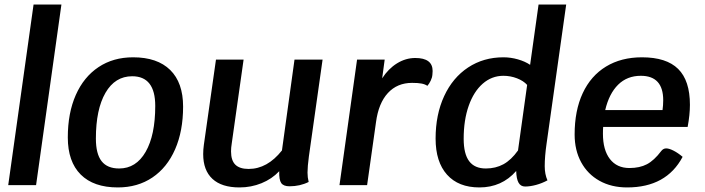

<svg xmlns="http://www.w3.org/2000/svg" viewBox="-20 -811 3090 841"><path d="M127 -791H249L138 0H16Z M277 -209Q277 -316 312 -395Q347 -474 411.5 -517Q476 -560 563 -560Q669 -560 725.5 -504.5Q782 -449 782 -344Q782 -237 747 -157Q712 -77 647.5 -33.5Q583 10 496 10Q390 10 333.5 -46.5Q277 -103 277 -209ZM660 -347Q660 -477 559 -477Q484 -477 442 -404.5Q400 -332 400 -204Q400 -137 425 -105Q450 -73 502 -73Q576 -73 618 -146Q660 -219 660 -347Z M1333 -126Q1327 -81 1327 -55Q1327 -34 1332 -14Q1294 5 1248 5Q1222 5 1212 -9Q1202 -23 1203 -61Q1171 -27 1125.5 -8.5Q1080 10 1029 10Q951 10 910.5 -27.5Q870 -65 870 -136Q870 -156 873 -177L926 -550H1047L995 -182Q992 -164 992 -148Q992 -108 1011 -89.5Q1030 -71 1069 -71Q1151 -71 1215 -152L1270 -550H1393Z M1875 -500Q1875 -490 1874 -484Q1873 -471 1866.5 -457.5Q1860 -444 1852 -435Q1842 -442 1826.5 -445Q1811 -448 1785 -448Q1720 -448 1679 -403.5Q1638 -359 1627 -276L1588 0H1467L1544 -550H1665L1654 -468Q1681 -510 1719 -533.5Q1757 -557 1799 -557Q1875 -557 1875 -500Z M2366 -83Q2366 -48 2378 -21Q2354 -8 2328 -1Q2302 6 2280 6Q2261 6 2251.5 -10.5Q2242 -27 2241 -62Q2178 10 2080 10Q1988 10 1938 -46Q1888 -102 1888 -204Q1888 -309 1925.5 -390Q1963 -471 2030.5 -515.5Q2098 -560 2185 -560Q2217 -560 2248.5 -551Q2280 -542 2302 -527L2339 -791H2460L2374 -181Q2366 -126 2366 -83ZM2289 -439Q2273 -457 2244.5 -468Q2216 -479 2185 -479Q2134 -479 2094.5 -444.5Q2055 -410 2033 -347.5Q2011 -285 2011 -203Q2011 -137 2035 -105Q2059 -73 2108 -73Q2151 -73 2185 -91.5Q2219 -110 2249 -152Z M2622 -255Q2621 -245 2621 -225Q2621 -154 2651.5 -114.5Q2682 -75 2737 -75Q2782 -75 2813.5 -91.5Q2845 -108 2876 -149Q2885 -161 2898 -161Q2911 -161 2930.5 -151Q2950 -141 2970 -124Q2899 10 2727 10Q2658 10 2606 -19Q2554 -48 2525.5 -100.5Q2497 -153 2497 -222Q2497 -327 2532.5 -403Q2568 -479 2634.5 -519.5Q2701 -560 2792 -560Q2899 -560 2950.5 -509Q3002 -458 3002 -352Q3002 -308 2992 -255ZM2631 -329H2882Q2885 -350 2885 -372Q2885 -479 2787 -479Q2727 -479 2687.5 -440Q2648 -401 2631 -329Z"/></svg>

Font: Krub SemiBold
Style: Italic
Weight: 600
Italic angle: -8°
Designer: Ekaluck Peanpanawate
Foundry: Cadson Demak Co.,Ltd.
Version: Version 1.000; ttfautohint (v1.6)